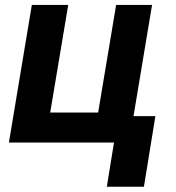

<svg xmlns="http://www.w3.org/2000/svg" viewBox="-20 -565 697 761"><path d="M582.7 -545.5 509.2 -104.8H595.9L550.4 175.1H403.4L431.8 0H15.3L106.2 -545.5H250.4L179 -119H369L440.3 -545.5Z"/></svg>

Font: Karasuma Gothic
Style: Bold Italic
Weight: 700
Italic angle: 9.39998°
Designer: Rasmus Andersson / Ryoko Nishizuka
Foundry: Genbu
Version: Version 1.00